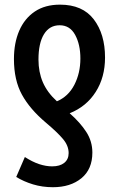

<svg xmlns="http://www.w3.org/2000/svg" viewBox="-20 -571 504 814"><path d="M204.1 222.7Q159.7 222.7 120.1 210.7Q80.6 198.7 48.8 179.2L85.4 94.7Q117.2 115.2 146 124.8Q174.8 134.3 201.2 134.3Q233.9 134.3 252.4 119.4Q271 104.5 271 78.1Q271 46.9 247.3 18.6Q223.6 -9.8 174.8 -50.8Q106.9 -107.9 73 -169.7Q39.1 -231.4 39.1 -320.8Q39.1 -388.7 61.5 -440.7Q84 -492.7 127.4 -522Q170.9 -551.3 234.4 -551.3Q330.1 -551.3 377.7 -488.8Q425.3 -426.3 425.3 -327.1Q425.3 -243.2 385.7 -181.2Q346.2 -119.1 275.4 -90.8Q320.3 -51.3 345.9 -11.5Q371.6 28.3 371.6 75.7Q371.6 146.5 325.2 184.6Q278.8 222.7 204.1 222.7ZM221.2 -141.6Q269.5 -161.6 295.2 -211.4Q320.8 -261.2 320.8 -322.8Q320.8 -382.3 298.6 -423.1Q276.4 -463.9 232.9 -463.9Q189.9 -463.9 166.5 -426Q143.1 -388.2 143.1 -318.4Q143.1 -265.6 161.6 -222.4Q180.2 -179.2 221.2 -141.6Z"/></svg>

Font: Open Sans Condensed SemiBold
Style: Regular
Weight: 600
Width: 3
Designer: Monotype Design Team
Foundry: Monotype Imaging Inc.
Version: Version 3.000; ttfautohint (v1.8.4)